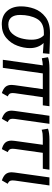

<svg xmlns="http://www.w3.org/2000/svg" viewBox="773 -1346 585 2171"><g transform="rotate(90 1065.5 -260.5)"><path d="M52 -206Q52 -282 79 -356.5Q106 -431 172.5 -482Q239 -533 348 -533Q453 -533 589 -527L582 -453L466 -461Q492 -436 508 -396Q524 -356 524 -306Q524 -238 497 -164.5Q470 -91 409.5 -39.5Q349 12 254 12Q158 12 105 -47.5Q52 -107 52 -206ZM429 -324Q429 -373 415.5 -408Q402 -443 378 -464H348Q236 -464 192.5 -385.5Q149 -307 149 -195Q149 -130 177 -96Q205 -62 257 -62Q320 -62 358.5 -104.5Q397 -147 413 -206.5Q429 -266 429 -324Z M1034 -138Q1032 -116 1032 -110Q1032 -88 1040.5 -76Q1049 -64 1070 -55L1032 11Q983 -5 961.5 -30.5Q940 -56 940 -99Q940 -115 943 -134L988 -452H810L747 0H656L719 -452Q684 -451 639 -441L627 -511Q671 -527 756 -527H1181L1171 -452H1079Z M1325 -138Q1323 -116 1323 -110Q1323 -88 1331.5 -76Q1340 -64 1361 -55L1323 11Q1274 -6 1252.5 -31.5Q1231 -57 1231 -100Q1231 -116 1234 -134L1289 -527H1380Z M1664 -138Q1662 -116 1662 -110Q1662 -88 1670.5 -76Q1679 -64 1700 -55L1666 11Q1615 -2 1592.5 -28Q1570 -54 1570 -99Q1570 -115 1573 -134L1617 -452H1547Q1513 -452 1492 -449.5Q1471 -447 1447 -439L1435 -511Q1483 -527 1559 -527H1899L1888 -452H1708Z M2022 -138Q2020 -116 2020 -110Q2020 -88 2028.5 -76Q2037 -64 2058 -55L2020 11Q1971 -6 1949.5 -31.5Q1928 -57 1928 -100Q1928 -116 1931 -134L1986 -527H2077Z"/></g></svg>

Font: FiraGO
Style: Italic
Weight: 400
Italic angle: -8°
Designer: bBox Type GmbH
Foundry: bBox Type GmbH
Version: Version 1.001